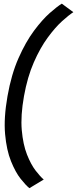

<svg xmlns="http://www.w3.org/2000/svg" viewBox="-20 -784 412 1025"><path d="M137 220.5Q118 205.5 90.2 170.5Q62.5 135.5 38.8 76.8Q15 18 7.2 -68Q-0.5 -154 20 -270.5Q40.5 -387 78.8 -473.5Q117 -560 161.5 -619.8Q206 -679.5 246 -714.8Q286 -750 310 -764.5L371.5 -719Q348 -704 311.2 -670.8Q274.5 -637.5 234.5 -583Q194.5 -528.5 160.5 -451Q126.5 -373.5 108 -270.5Q89.5 -166.5 96.2 -89.5Q103 -12.5 124 40.8Q145 94 170.2 126.8Q195.5 159.5 213.5 174.5Z"/></svg>

Font: Anybody ExtraExpanded Regular
Style: Italic
Weight: 400
Width: 8
Italic angle: -10°
Designer: Tyler Finck
Foundry: Etcetera Type Company
Version: Version 1.010; ttfautohint (v1.8.3) -l 8 -r 50 -G 200 -x 14 